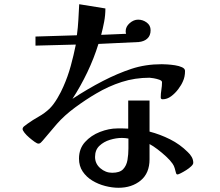

<svg xmlns="http://www.w3.org/2000/svg" viewBox="-20 -814 1040 909"><path d="M588 -158Q572 -161 557 -161Q530 -161 500.5 -152Q471 -143 450.5 -123.5Q430 -104 430 -71Q430 -39 455 -17.5Q480 4 511 4Q547 4 563 -13Q579 -30 583.5 -56.5Q588 -83 588 -111ZM895 -43Q895 -36 885 -26.5Q875 -17 861.5 -8.5Q848 0 836 6Q824 12 820 12Q815 12 813 4Q810 -7 807 -18Q804 -29 797 -39Q786 -55 766.5 -73Q747 -91 726 -107Q705 -123 688 -132V-60Q688 6 646 40.5Q604 75 541 75Q511 75 478 66.5Q445 58 417 41Q389 24 371.5 -2Q354 -28 354 -63Q354 -110 382.5 -141.5Q411 -173 453.5 -189.5Q496 -206 536 -206Q549 -206 561.5 -206Q574 -206 587 -205V-338H688V-191Q738 -178 785 -154.5Q832 -131 869 -94Q880 -84 887.5 -71Q895 -58 895 -43ZM856 -478Q856 -450 846 -429Q839 -412 824 -392Q809 -372 790 -358Q771 -344 750 -344Q741 -344 741 -353Q741 -371 744 -389Q747 -407 747 -425Q747 -432 734.5 -436.5Q722 -441 707.5 -443.5Q693 -446 688 -446Q619 -446 556.5 -426Q494 -406 435 -371Q387 -343 336 -305.5Q285 -268 249 -227Q216 -189 182 -148Q178 -144 173.5 -139Q169 -134 162 -134Q156 -134 144 -142.5Q132 -151 118.5 -162.5Q105 -174 96 -185.5Q87 -197 87 -203Q87 -211 96 -217.5Q105 -224 110 -228Q135 -246 163.5 -262Q192 -278 215 -300Q234 -319 252 -349.5Q270 -380 280 -404Q301 -451 315 -502Q329 -553 339 -603L148 -598V-641L344 -647Q349 -683 351 -720Q353 -757 355 -794L479 -774Q479 -742 473 -710.5Q467 -679 459 -649L577 -654Q575 -660 575 -666Q575 -688 594 -704.5Q613 -721 634 -721Q656 -721 674.5 -707.5Q693 -694 693 -671Q693 -645 677 -631Q661 -617 636 -615L446 -606Q425 -538 393.5 -472Q362 -406 323 -346Q358 -369 394.5 -390.5Q431 -412 468 -431Q536 -466 602 -488Q668 -510 746 -510Q754 -510 771.5 -509Q789 -508 808.5 -505Q828 -502 842 -495.5Q856 -489 856 -478Z"/></svg>

Font: Kaisei Opti
Style: Bold
Weight: 700
Designer: Font-Kai, 金井和夫
Foundry: KAZUO KANAI
Version: Version 5.003